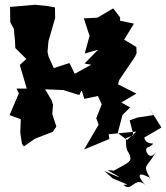

<svg xmlns="http://www.w3.org/2000/svg" viewBox="-20 -586 696 804"><path d="M512 0 473 -29 493 -105 525 -136 488 -157 551 -194 474 -233 480 -252 545 -348 552 -363 551 -389 500 -420 541 -487 483 -499V-513L454 -551L388 -512L331 -509L355 -436L335 -362L391 -378L334 -320L362 -315L293 -277L271 -322L205 -301L183 -350L179 -369L183 -414L211 -511L210 -555L177 -561L126 -566L22 -557L23 -493L38 -465L43 -412L44 -385L90 -339L63 -314L92 -215H49L59 -195L20 -104L67 -87L65 -30L72 16L80 27L126 -5L201 -34L216 -56L199 -108L202 -147L196 -166L169 -212L244 -209L312 -188L322 -209L333 -172L390 -184L406 -149L383 -91L393 -64L332 40L438 -4L435 -24L551 -35ZM452 161 514 187 498 188C530 223 544 148 590 189C567 169 540 121 608 159C575 100 595 119 634 49C604 98 575 28 604 30C648 -1 594 33 584 -10L656 -52L605 -133L622 -104L557 -94L523 -82L539 -20L507 -7C508 54 515 41 524 65C530 89 529 90 454 130C462 137 460 124 432 128C498 164 494 164 417 130Z"/></svg>

Font: Asimov Aggro
Style: Medium
Weight: 500
Designer: Google
Version: Version 2.000980; 2014